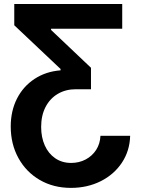

<svg xmlns="http://www.w3.org/2000/svg" viewBox="-20 -727 701 957"><path d="M333.4 209.5Q246.5 209.5 178.4 170.1Q110.3 130.6 71.9 60.9Q33.5 -8.7 33.5 -96.4Q33.5 -174 64.6 -235.4Q95.8 -296.7 152.2 -333.7Q208.6 -370.7 281.8 -376.4V-383.2L51.1 -601.1V-707H589.2V-583.7H234.5V-577.8L433.5 -389.2V-282.2H357.7Q307.5 -282.2 268.4 -259.3Q229.2 -236.3 207.1 -193.8Q185.1 -151.2 185.1 -94.4Q185.1 -42.7 203.2 -2.1Q221.3 38.4 255.2 61.8Q289.2 85.1 334.6 85.1Q374.4 85.1 406.9 67.9Q439.4 50.7 459.2 20.2Q478.9 -10.4 480.7 -50H628.7Q626.9 24.3 587.9 83.4Q548.9 142.5 482.3 176Q415.6 209.5 333.4 209.5Z"/></svg>

Font: Pretendard GOV Variable
Style: Regular
Weight: 400
Designer: Base glyphs from Inter by Rasmus Andersson; Hangul glyphs from Noto Sans CJK(Source Han Sans) by Jang Soo-young and Kang
Foundry: Kil Hyung-jin
Version: Version 1.307;Glyphs 3.2 (3192)